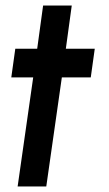

<svg xmlns="http://www.w3.org/2000/svg" viewBox="-20 -677 394 697"><path d="M309.5 -396H204.5L148 0H44L100.5 -396H21L35.5 -500H115L136.5 -657H240.5L219 -500H324Z"/></svg>

Font: Urbanist SemiBold
Style: Italic
Weight: 600
Italic angle: -8°
Designer: Corey Hu
Foundry: Corey Hu
Version: Version 1.321; ttfautohint (v1.8.4.7-5d5b)